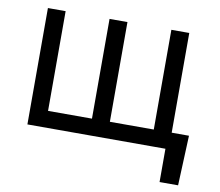

<svg xmlns="http://www.w3.org/2000/svg" viewBox="-78 -639 1015 887"><g transform="rotate(10 430.0 -195.0)"><path d="M821.3 -78.1 811.5 156.2H724.6V0H653.3V-78.1ZM77.1 -545.9H160.2V-78.1H366.2V-545.9H450.2V-78.1H656.2V-545.9H740.2V0H77.1Z"/></g></svg>

Font: Inter
Style: Regular
Weight: 400
Designer: Rasmus Andersson
Foundry: rsms
Version: Version 4.000;git-8c9346024